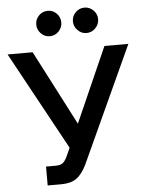

<svg xmlns="http://www.w3.org/2000/svg" viewBox="-64 -971 768 1023"><g transform="rotate(-5 320.0 -459.5)"><path d="M149 4V-97H201Q227 -97 240 -108Q253 -119 264 -144L283 -186L-3 -710H131L338 -310L515 -710H643L357 -87Q332 -37 302 -16.5Q272 4 221 4ZM163 -855Q163 -883 182.5 -903Q202 -923 231 -923Q258 -923 277.5 -903Q297 -883 297 -855Q297 -828 277.5 -807.5Q258 -787 230 -787Q202 -787 182.5 -807.5Q163 -828 163 -855ZM359 -855Q359 -883 379 -903Q399 -923 426 -923Q454 -923 474 -903Q494 -883 494 -855Q494 -828 474 -807.5Q454 -787 426 -787Q399 -787 379 -807.5Q359 -828 359 -855Z"/></g></svg>

Font: Rising Sun SemiBold
Style: Regular
Weight: 600
Designer: Matt McInerney, Pablo Impallari, Rodrigo Fuenzalida (Raleway font), Stephen Hutchings (Greek), Cristiano Sobral (main ch
Foundry: The Rising Sun Project Authors
Version: Version 4.327; ttfautohint (v1.8.4.7-5d5b-dirty)